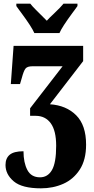

<svg xmlns="http://www.w3.org/2000/svg" viewBox="-20 -786 514 1046"><path d="M96 -716Q90 -724 83 -733.5Q76 -743 69 -753V-766H145Q154 -754 174 -734Q194 -714 199 -709L235 -673Q250 -690 272 -710Q312 -748 326 -766H402V-753Q395 -743 388 -733.5Q381 -724 375 -716Q318 -639 304 -606H167Q153 -639 96 -716ZM10 113Q10 76 33 57Q56 38 108 38Q108 100 129 140Q150 180 198 180Q240 180 263 140.5Q286 101 286 8Q286 -74 256.5 -114.5Q227 -155 174 -155H144V-196L321 -425H157Q129 -425 119 -412.5Q109 -400 99 -362L89 -328H39L54 -536H433V-453L252 -218Q341 -212 395 -158Q449 -104 449 2Q449 85 414.5 138Q380 191 324.5 215.5Q269 240 203 240Q100 240 55 202Q10 164 10 113Z"/></svg>

Font: Noto Serif CondBlack
Style: Regular
Weight: 900
Width: 3
Designer: Monotype Design Team
Foundry: Monotype Imaging Inc.
Version: Version 1.001